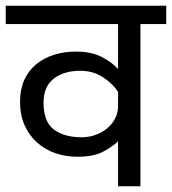

<svg xmlns="http://www.w3.org/2000/svg" viewBox="-30 -650 600 670"><path d="M235 -470Q289 -470 325.5 -451Q362 -432 382 -409V-566H-10V-630H550V-566H460V0H382V-157Q364 -139 330.5 -121Q297 -103 240 -103Q199 -103 163 -115.5Q127 -128 99.5 -152.5Q72 -177 56 -212.5Q40 -248 40 -295Q40 -338 54.5 -370.5Q69 -403 95.5 -425Q122 -447 157.5 -458.5Q193 -470 235 -470ZM382 -329Q365 -357 330 -380Q295 -403 250 -403Q193 -403 157.5 -375.5Q122 -348 122 -292Q122 -225 158 -198Q194 -171 255 -171Q281 -171 304 -179.5Q327 -188 344.5 -202.5Q362 -217 372 -237Q382 -257 382 -280Z"/></svg>

Font: Mukta
Style: Regular
Weight: 400
Designer: Girish Dalvi and Yashodeep Gholap
Foundry: Ek Type
Version: Version 2.538;PS 1.001;hotconv 16.6.51;makeotf.lib2.5.65220;